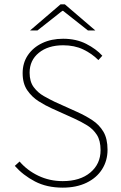

<svg xmlns="http://www.w3.org/2000/svg" viewBox="-20 -850 556 882"><path d="M268 12Q195 12 140.5 -16.5Q86 -45 48 -88L70 -108Q105 -67 156.5 -42.5Q208 -18 268 -18Q348 -18 395 -57.5Q442 -97 442 -160Q442 -204 425 -230.5Q408 -257 380.5 -274Q353 -291 320 -306L218 -352Q189 -365 158 -384.5Q127 -404 105.5 -435Q84 -466 84 -514Q84 -561 108 -596.5Q132 -632 174 -652Q216 -672 270 -672Q330 -672 376 -648.5Q422 -625 450 -594L432 -574Q402 -604 362 -623Q322 -642 270 -642Q201 -642 158.5 -607.5Q116 -573 116 -516Q116 -475 135 -449.5Q154 -424 181.5 -408.5Q209 -393 232 -382L334 -336Q372 -319 404 -298Q436 -277 455 -245Q474 -213 474 -162Q474 -112 449 -72.5Q424 -33 377.5 -10.5Q331 12 268 12ZM118 -710 258 -830H278L418 -710H384L270 -800H266L152 -710Z"/></svg>

Font: Source Sans 3 ExtraLight ExtraLight
Style: Regular
Weight: 250
Version: Version 3.052;hotconv 1.1.0;makeotfexe 2.6.0